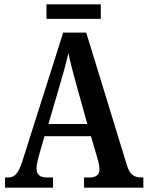

<svg xmlns="http://www.w3.org/2000/svg" viewBox="-20 -864 680 884"><path d="M194 -777H444V-844H194ZM3 0H224V-47H195C161 -47 148 -63 148 -89C148 -106 155 -131 159 -147L185 -237H399L428 -137C433 -121 438 -100 438 -85C438 -59 421 -47 393 -47H367V0H640V-47H631C597 -47 578 -60 565 -101L377 -714H271L83 -122C63 -60 46 -47 15 -47H3ZM203 -293 260 -488C274 -535 286 -579 295 -620C303 -578 316 -533 330 -480L382 -293Z"/></svg>

Font: Noto Serif Devanagari Condensed SemiBold
Style: Regular
Weight: 600
Width: 3
Designer: Universal Thirst, Indian Type Foundry and the Monotype Design Team
Foundry: Monotype Imaging Inc.
Version: Version 2.004